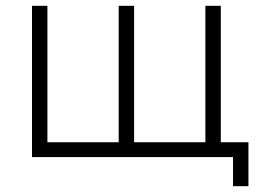

<svg xmlns="http://www.w3.org/2000/svg" viewBox="-20 -540 930 660"><path d="M834 100V-51H739V-520H686V-51H441V-520H388V-51H143V-520H90V0H781V100Z"/></svg>

Font: Grotesk 01 Extrafine
Style: Bold
Weight: 400
Designer: Frank Adebiaye, contributions by Jérémy Landes, Ariel Martín Pérez
Foundry: Velvetyne Type Foundry
Version: Version 3.000;Glyphs 3.1.2 (3150)